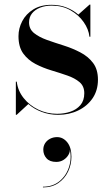

<svg xmlns="http://www.w3.org/2000/svg" viewBox="-20 -490 486 836"><path d="M49 10V-134.5H53Q57.5 -95 82.8 -63.2Q108 -31.5 146.2 -13Q184.5 5.5 228.5 5.5Q259 5.5 286 -3.5Q313 -12.5 330 -32.2Q347 -52 347 -84Q347 -115 326.2 -132.5Q305.5 -150 273 -161.2Q240.5 -172.5 203.8 -183.5Q167 -194.5 134.5 -211.5Q102 -228.5 81.2 -257Q60.5 -285.5 60.5 -332.5Q60.5 -366.5 76.8 -397.8Q93 -429 125 -449Q157 -469 204.5 -469Q240.5 -469 270 -457.2Q299.5 -445.5 321 -426.5L370 -470H373.5V-330H369.5Q366 -363 344.2 -394Q322.5 -425 287 -445.2Q251.5 -465.5 205.5 -465.5Q177 -465.5 154.8 -456.8Q132.5 -448 119.5 -431.8Q106.5 -415.5 106.5 -392.5Q106.5 -363.5 128.2 -346Q150 -328.5 184.2 -316.2Q218.5 -304 256.8 -292Q295 -280 329.2 -262.2Q363.5 -244.5 385 -216.2Q406.5 -188 406.5 -143Q406.5 -96.5 383.2 -62.2Q360 -28 320.5 -9Q281 10 233.5 10Q195.5 10 162 -2.5Q128.5 -15 103.5 -37L52.5 10ZM167 326V323Q210.5 323 240 298.2Q269.5 273.5 281.2 235Q293 196.5 283 156H284Q286 170 278.5 183.5Q271 197 257 206Q243 215 225 215Q196.5 215 182.5 199.2Q168.5 183.5 168.5 161.5Q168.5 146.5 176.2 134Q184 121.5 198 114.2Q212 107 228.5 107Q254.5 107 272.8 129.5Q291 152 291 192.5Q291 226.5 276.5 257Q262 287.5 234.2 306.8Q206.5 326 167 326Z"/></svg>

Font: Bodoni Moda 48pt Medium
Style: Regular
Weight: 500
Designer: Owen Earl
Foundry: indestructible type
Version: Version 2.005